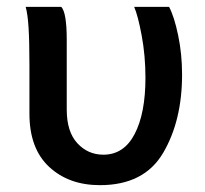

<svg xmlns="http://www.w3.org/2000/svg" viewBox="-20 -508 599 561"><path d="M512 -290Q512 -155 456.5 -61Q401 33 272 33Q181 33 123.5 -20.5Q66 -74 66 -176V-317Q66 -386 63.5 -426.5Q61 -467 55 -488H159Q175 -471 175 -392V-188Q175 -123 206 -89.5Q237 -56 282 -56Q342 -56 373.5 -116.5Q405 -177 405 -281Q405 -345 394 -404Q383 -463 372 -488H474Q489 -460 500.5 -405Q512 -350 512 -290Z"/></svg>

Font: Gmarket Sans TTF Medium
Style: Regular
Weight: 500
Designer: Creative Director : Sungho Lee; Art Director : Kiwoong Choi; Project Manager : Sori Yang, Jongwook Yoon; Font Designer :
Foundry: Sandoll Inc.
Version: Version 1.000;hotconv 1.0.109;makeotfexe 2.5.65596